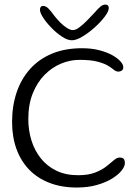

<svg xmlns="http://www.w3.org/2000/svg" viewBox="-20 -808 622 858"><path d="M323.5 30Q255 30 201.2 9.2Q147.5 -11.5 110.2 -50Q73 -88.5 53.5 -142.5Q34 -196.5 34 -263Q34 -334.5 54.2 -394.8Q74.5 -455 114.2 -499.5Q154 -544 212.2 -568.2Q270.5 -592.5 346.5 -592.5Q388.5 -592.5 422.8 -583.8Q457 -575 481 -561.8Q505 -548.5 518 -534Q531 -519.5 531 -508Q531 -497 524 -492.5Q517 -488 509 -488Q498.5 -488 489 -496Q479.5 -504 462.8 -514.2Q446 -524.5 415.8 -532.5Q385.5 -540.5 334.5 -540.5Q293.5 -540.5 253 -523.8Q212.5 -507 179.5 -473.8Q146.5 -440.5 126.5 -391Q106.5 -341.5 106.5 -276Q106.5 -226.5 120.2 -181.5Q134 -136.5 161.8 -101.2Q189.5 -66 231.2 -45.5Q273 -25 329 -25Q374.5 -25 404.8 -36.8Q435 -48.5 455 -64.2Q475 -80 488.8 -92Q502.5 -104 514.5 -104Q528 -104 533 -97.8Q538 -91.5 538 -78.5Q538 -64.5 523.5 -46Q509 -27.5 481.2 -10.2Q453.5 7 413.5 18.5Q373.5 30 323.5 30ZM301 -628Q282 -628 257.8 -643.8Q233.5 -659.5 210.8 -682.8Q188 -706 173.2 -728.5Q158.5 -751 158.5 -765Q158.5 -773 162.2 -777.2Q166 -781.5 172.5 -781.5Q184.5 -781.5 195.5 -770.8Q206.5 -760 224 -736Q236.5 -720 251 -705.8Q265.5 -691.5 280 -682.5Q294.5 -673.5 306 -673.5Q317.5 -673.5 332.8 -684.5Q348 -695.5 365.2 -712.5Q382.5 -729.5 398.5 -747Q418.5 -770 429.2 -778.8Q440 -787.5 450.5 -787.5Q466 -787.5 466 -771.5Q466 -757.5 448.2 -733.8Q430.5 -710 403.5 -685.8Q376.5 -661.5 348.8 -644.8Q321 -628 301 -628Z"/></svg>

Font: Gluten ExtraLight
Style: Regular
Weight: 250
Designer: Tyler Finck
Foundry: Etcetera Type Company
Version: Version 1.300